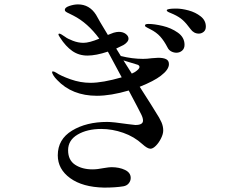

<svg xmlns="http://www.w3.org/2000/svg" viewBox="-20 -817 1040 874"><path d="M749 -525Q749 -500 712 -472Q681 -448 616 -422L667 -342L688 -308Q707 -279 715 -260.5Q723 -242 723 -223Q723 -207 713 -187Q703 -167 689.5 -153.5Q676 -140 665 -140Q651 -140 628 -161Q591 -195 541 -212.5Q491 -230 441 -230Q377 -230 333.5 -204.5Q290 -179 290 -133Q290 -88 322 -67Q354 -46 401 -46Q423 -46 453 -52Q477 -56 487 -56Q523 -56 549 -43.5Q575 -31 575 -7Q575 6 566.5 17Q558 28 542 31Q506 37 454 37Q356 35 299.5 -6Q243 -47 243 -110Q243 -183 308 -222.5Q373 -262 468 -262Q494 -262 562 -252Q592 -248 596 -248Q631 -248 631 -268Q631 -280 623 -296Q614 -315 566 -405Q484 -381 421 -381Q308 -381 240 -453Q229 -464 223 -474Q217 -484 217 -489Q217 -492 221 -492Q226 -492 236 -486Q256 -472 301 -456Q346 -440 392 -440Q447 -440 534 -465L483 -560L471 -582Q417 -564 378 -564Q339 -564 309 -585Q279 -606 254 -645Q252 -648 249 -653Q246 -658 246 -660Q246 -664 250 -664Q256 -664 277 -649Q287 -641 311.5 -631.5Q336 -622 360 -622Q386 -622 432 -641Q379 -713 314 -746Q305 -751 295 -755.5Q285 -760 280 -763.5Q275 -767 275 -772Q275 -783 296 -790Q317 -797 335 -797Q387 -797 417 -750Q429 -727 471 -658Q494 -667 497 -668Q511 -672 521 -672Q540 -672 552.5 -662.5Q565 -653 565 -641Q565 -633 558 -625Q551 -617 542 -612Q539 -610 509 -596L530 -562Q582 -549 631 -549Q649 -549 671 -552L700 -554Q724 -554 736.5 -547.5Q749 -541 749 -525ZM917 -696Q917 -680 907 -672Q897 -664 885 -664Q862 -664 847 -685Q828 -711 812 -725.5Q796 -740 770 -752Q762 -756 755 -758.5Q748 -761 743.5 -764Q739 -767 739 -770Q739 -778 782 -778Q807 -778 838.5 -769.5Q870 -761 893.5 -742.5Q917 -724 917 -696ZM820 -613Q820 -596 809 -586.5Q798 -577 783 -577Q771 -577 759.5 -583Q748 -589 742 -602Q727 -631 709.5 -650.5Q692 -670 664 -684Q659 -687 649.5 -691.5Q640 -696 640 -700Q640 -705 644 -706.5Q648 -708 657 -708Q682 -708 720.5 -699Q759 -690 789.5 -668.5Q820 -647 820 -613ZM580 -482 594 -489Q615 -503 615 -512Q615 -521 601 -524L542 -542Z"/></svg>

Font: Shippori Mincho Medium
Style: Regular
Weight: 500
Designer: FONTDASU
Foundry: FONTDASU / Google Inc. / but / Adobe
Version: Version 3.110; ttfautohint (v1.8.3)